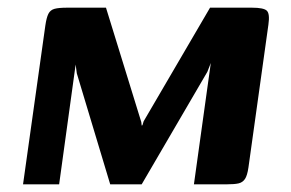

<svg xmlns="http://www.w3.org/2000/svg" viewBox="-20 -480 757 500"><path d="M40 0 98 -413Q101 -434 106 -444Q111 -454 122 -457Q133 -460 155 -460H256L348 -162L349 -153L351 -154L354 -164L527 -460H636Q667 -460 675 -452Q683 -444 679 -416L627 -44Q624 -23 618 -14Q612 -5 601.5 -2.5Q591 0 571 0H485L529 -316L520 -293L349 0H267L180 -289L177 -312L134 0Z"/></svg>

Font: Genos Thin SemiBold
Style: Italic
Weight: 600
Italic angle: -8°
Version: Version 1.010